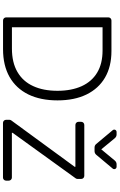

<svg xmlns="http://www.w3.org/2000/svg" viewBox="223 -1025 802 1288"><g transform="rotate(90 624.0 -381.0)"><path d="M96.6 -21V-707Q96.6 -715.6 102.6 -721.6Q108.7 -727.6 117.5 -727.6H322.4Q426.5 -727.6 500.7 -684.3Q574.2 -641.3 614 -560Q653.4 -479 653.4 -365.8Q653.4 -251.8 613.3 -169.7Q572.8 -87.7 496.1 -44Q419 -0.4 309.7 -0.4H117.5Q108.7 -0.4 102.6 -6.4Q96.6 -12.4 96.6 -21ZM305.8 -60Q399.5 -60 462.7 -96.9Q526.3 -133.9 557.5 -202.4Q589.1 -270.2 589.1 -365.8Q589.1 -458.8 558.2 -527.7Q527 -595.9 467.3 -631.7Q407.3 -668 318.5 -668H163V-60ZM783.7 -43.3Q783.7 -49.7 787.6 -55.4L1099.1 -481.2V-485.8H818.2Q809.3 -485.8 803.3 -491.8Q797.2 -497.9 797.2 -506.4V-524.5Q797.2 -533.4 803.3 -539.4Q809.3 -545.5 818.2 -545.5H1159.8Q1168.3 -545.5 1174.4 -539.4Q1180.4 -533.4 1180.4 -524.5V-500Q1180.4 -493.6 1176.5 -487.9L870.7 -64.3V-59.7H1171.2Q1179.7 -59.7 1185.7 -53.6Q1191.8 -47.6 1191.8 -38.7V-20.6Q1191.8 -12.1 1185.7 -6Q1179.7 0 1171.2 0H804.7Q795.8 0 789.8 -6Q783.7 -12.1 783.7 -20.6ZM865.1 -762.1H882.5Q889.2 -762.1 895.6 -759.1Q902 -756 906.6 -750.7L981.9 -659.4L1057.5 -750.7Q1062.1 -756 1068.5 -759.1Q1074.9 -762.1 1081.7 -762.1H1099.1Q1105.8 -762.1 1110.3 -757.3Q1114.7 -752.5 1114.7 -746.1Q1114.7 -740.4 1111.2 -736.5L1018.1 -625.4Q1013.5 -620 1007.3 -617.2Q1001.1 -614.3 994 -614.3H969.8Q955.3 -614.3 946 -625.4L853 -736.5Q849.4 -740.4 849.4 -746.4Q849.4 -752.5 853.9 -757.3Q858.3 -762.1 865.1 -762.1Z"/></g></svg>

Font: DeltaSans Light
Style: Regular
Weight: 300
Designer: Rasmus Andersson
Foundry: rsms
Version: Version 3.012